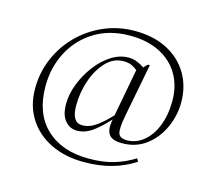

<svg xmlns="http://www.w3.org/2000/svg" viewBox="-87 -676 892 793"><g transform="rotate(15 359.0 -279.0)"><path d="M333 10Q252 10 190.5 -20Q129 -50 94.5 -104.5Q60 -159 60 -232Q60 -300 86 -361Q112 -422 158.5 -468.5Q205 -515 266.5 -541.5Q328 -568 398 -568Q478 -568 536.5 -537.5Q595 -507 626.5 -453.5Q658 -400 658 -332Q658 -277 635 -225Q612 -173 568.5 -139.5Q525 -106 465 -106Q422 -106 408.5 -126Q395 -146 401 -181L403 -191Q363 -148 333.5 -128Q304 -108 271 -108Q241 -108 220.5 -132Q200 -156 200 -203Q200 -245 217 -289Q234 -333 262.5 -371Q291 -409 327 -432Q363 -455 402 -455Q419 -455 437 -448Q455 -441 469 -431L484 -447H493L449 -219Q438 -161 444.5 -142Q451 -123 481 -123Q520 -123 552 -149Q584 -175 602.5 -221.5Q621 -268 621 -329Q621 -392 593 -440.5Q565 -489 511.5 -516.5Q458 -544 383 -544Q297 -544 233 -505Q169 -466 134 -399.5Q99 -333 99 -252Q99 -136 166 -72.5Q233 -9 348 -9Q409 -9 454.5 -22.5Q500 -36 542 -62L549 -49Q504 -20 451 -5Q398 10 333 10ZM242 -208Q242 -135 287 -135Q318 -135 348 -157Q378 -179 406 -210L444 -413Q433 -422 419.5 -428.5Q406 -435 384 -435Q342 -435 310 -401.5Q278 -368 260 -316Q242 -264 242 -208Z"/></g></svg>

Font: Spectral SC ExtraLight
Style: Italic
Weight: 275
Italic angle: -10°
Designer: Jean-Baptiste Levee
Foundry: Production Type
Version: Version 2.001